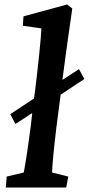

<svg xmlns="http://www.w3.org/2000/svg" viewBox="-20 -838 397 858"><path d="M6 0H276L285 -49L213 -67C212 -84 220 -169 232 -269L251 -415L357 -485L333 -529L259 -481C278 -630 290 -707 303 -800L280 -818L85 -765L82 -723L165 -711C164 -673 150 -539 136 -427L132 -398L26 -328L49 -284L124 -333L118 -279C104 -170 91 -89 86 -67L10 -49Z"/></svg>

Font: TPK Tissa Web SemiBold
Style: Italic
Weight: 600
Italic angle: -7°
Designer: Jacques Le Bailly, Suppakit Chalermlarp | Katatrad Co.,Ltd.
Foundry: Jacques Le Bailly, Cadson Demak Co.,Ltd.
Version: Version 5.000;Glyphs 3.1.2 (3151)